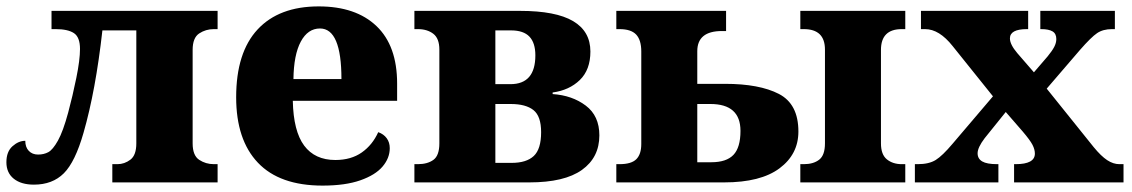

<svg xmlns="http://www.w3.org/2000/svg" viewBox="-20 -570 3539 600"><path d="M0 -63Q0 -96 19 -113Q38 -130 59 -130Q59 -110 70 -98.5Q81 -87 99 -87Q117 -87 131 -94.5Q145 -102 161 -130.5Q177 -159 193 -218Q207 -270 218.5 -326.5Q230 -383 230 -417Q230 -454 211 -466.5Q192 -479 154 -479H141V-536H660V-479H648Q623 -479 602.5 -465.5Q582 -452 582 -414V-122Q582 -84 602.5 -70.5Q623 -57 648 -57H660V0H331V-57H347Q369 -57 387.5 -71Q406 -85 406 -122V-475H300Q279 -287 241 -155Q215 -64 179.5 -28.5Q144 7 86 7Q46 7 23 -11.5Q0 -30 0 -63Z M718 -266Q718 -406 785 -478Q852 -550 976 -550Q1092 -550 1156.5 -488.5Q1221 -427 1221 -309V-255H895Q897 -160 930.5 -115Q964 -70 1028 -70Q1077 -70 1110.5 -93.5Q1144 -117 1162 -157Q1179 -151 1188.5 -138Q1198 -125 1198 -107Q1198 -76 1175.5 -49.5Q1153 -23 1106 -6.5Q1059 10 988 10Q854 10 786 -61.5Q718 -133 718 -266ZM1047 -323Q1047 -481 980 -481Q942 -481 920 -440Q898 -399 897 -323Z M1275 -57H1286Q1316 -57 1334.5 -70.5Q1353 -84 1353 -122V-415Q1353 -450 1334 -464.5Q1315 -479 1286 -479H1275V-536H1605Q1717 -536 1771 -504Q1825 -472 1825 -409Q1825 -352 1792 -320Q1759 -288 1707 -281V-276Q1768 -272 1810.5 -240Q1853 -208 1853 -147Q1853 -78 1798.5 -39Q1744 0 1634 0H1275ZM1575 -307Q1653 -307 1653 -397Q1653 -436 1634.5 -455.5Q1616 -475 1577 -475H1528V-307ZM1579 -61Q1625 -61 1648 -82.5Q1671 -104 1671 -157Q1671 -207 1647 -226Q1623 -245 1576 -245H1528V-61Z M1906 -57H1916Q1953 -57 1968.5 -72.5Q1984 -88 1984 -120V-409Q1984 -445 1968 -462Q1952 -479 1916 -479H1906V-536H2249V-473H2236Q2159 -473 2159 -410V-308H2246Q2353 -308 2414 -276.5Q2475 -245 2475 -159Q2475 -88 2416 -44Q2357 0 2243 0H1906ZM2481 -57H2492Q2522 -57 2540 -71Q2558 -85 2558 -122V-415Q2558 -479 2492 -479H2481V-536H2809V-479H2798Q2733 -479 2733 -414V-122Q2733 -87 2751.5 -72Q2770 -57 2798 -57H2809V0H2481ZM2203 -63Q2250 -63 2272 -86Q2294 -109 2294 -161Q2294 -245 2200 -245H2159V-63Z M2839 -57H2848Q2883 -57 2904 -70Q2925 -83 2957 -121L3083 -269L2957 -426Q2915 -479 2871 -479H2858V-536H3193V-479H3189Q3136 -479 3136 -450Q3136 -431 3159 -404L3211 -344L3254 -394Q3268 -411 3274.5 -423.5Q3281 -436 3281 -448Q3281 -465 3269 -472Q3257 -479 3234 -479H3231V-536H3464V-479H3455Q3427 -479 3408.5 -466.5Q3390 -454 3355 -414L3251 -293L3398 -110Q3421 -82 3440 -69.5Q3459 -57 3478 -57H3491V0H3149V-57H3154Q3214 -57 3214 -90Q3214 -103 3206.5 -117.5Q3199 -132 3176 -159L3123 -220L3057 -138Q3035 -109 3035 -91Q3035 -74 3049.5 -65.5Q3064 -57 3096 -57H3100V0H2839Z"/></svg>

Font: Noto Serif ExtraBold
Style: Regular
Weight: 800
Designer: Monotype Design Team
Foundry: Monotype Imaging Inc.
Version: Version 1.001